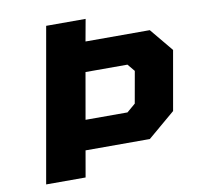

<svg xmlns="http://www.w3.org/2000/svg" viewBox="-81 -820 931 906"><g transform="rotate(-10 384.0 -367.5)"><path d="M68 1 198 -736H387L368 -631H676L768 -520L718 -236L587 -125H279L257 1ZM304 -267H505L546 -302L573 -454L544 -489H343Z"/></g></svg>

Font: Tomorrow
Style: Bold Italic
Weight: 700
Italic angle: -10°
Designer: Tony de Marco, Monica Rizzolli
Foundry: Just in Type
Version: Version 2.002